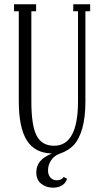

<svg xmlns="http://www.w3.org/2000/svg" viewBox="-20 -700 479 888"><path d="M226.1 168Q193.4 168 170.7 149.9Q147.9 131.8 147.9 98.1Q147.9 68.4 164.3 47.4Q180.7 26.4 220.2 9.8Q141.6 8.3 104.2 -50.5Q66.9 -109.4 66.9 -231.9V-647.9H44.9V-680.2H147V-647.9H125V-231.9Q125 -119.1 149.4 -72.5Q173.8 -25.9 230 -25.9Q340.8 -25.9 340.8 -231.9V-647.9H318.8V-680.2H397V-647.9H375V-231.9Q375 -156.2 360.4 -105.7Q345.7 -55.2 321.3 -29.3Q296.9 -3.4 258.8 9.8Q230.5 19.5 216.3 41.5Q202.1 63.5 202.1 87.9Q202.1 109.4 213.6 121.6Q225.1 133.8 242.2 133.8Q265.1 133.8 274.9 118.2L290 127Q283.7 147.5 266.4 157.7Q249 168 226.1 168Z"/></svg>

Font: Margherita Light
Style: Regular
Weight: 300
Designer: James Puckett
Foundry: Dunwich Type Founders
Version: Version 1.008;hotconv 1.0.109;makeotfexe 2.5.65596